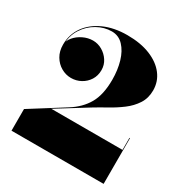

<svg xmlns="http://www.w3.org/2000/svg" viewBox="-174 -899 997 1037"><g transform="rotate(30 324.5 -380.0)"><path d="M40 0V-135L246.5 -265Q309 -304 341.5 -360.5Q374 -417 374 -510Q374 -571 359 -622Q344 -673 314.5 -704.2Q285 -735.5 242 -735.5Q195.5 -735.5 151.8 -711Q108 -686.5 80 -643Q52 -599.5 52 -542H49.5Q49.5 -567 68.8 -590Q88 -613 117.8 -627.5Q147.5 -642 179 -642Q209 -642 236 -626.5Q263 -611 280.2 -584.8Q297.5 -558.5 297.5 -526Q297.5 -491 280.5 -464.2Q263.5 -437.5 235.5 -422.2Q207.5 -407 175 -407Q142.5 -407 113.5 -423.8Q84.5 -440.5 66.5 -470.8Q48.5 -501 48.5 -542Q48.5 -605.5 83.2 -654.8Q118 -704 180.5 -732Q243 -760 325 -760Q408 -760 468.2 -735.5Q528.5 -711 561.2 -668.2Q594 -625.5 594 -570.5Q594 -522 570.2 -485.5Q546.5 -449 509.2 -421Q472 -393 430.2 -370Q388.5 -347 352.5 -325L167 -210H611V-285H614.5V0Z"/></g></svg>

Font: Bodoni Moda 48pt Black
Style: Regular
Weight: 900
Designer: Owen Earl
Foundry: indestructible type
Version: Version 2.004